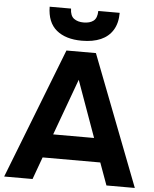

<svg xmlns="http://www.w3.org/2000/svg" viewBox="-61 -987 833 1038"><g transform="rotate(5 355.5 -468.0)"><path d="M1 0 277 -708H437L710 0H556L512 -121H199L155 0ZM245 -250H467L357 -556ZM355 -768Q267 -768 217 -809.5Q167 -851 166 -936H282Q283 -897 303.5 -882Q324 -867 356 -867Q390 -867 409.5 -882Q429 -897 430 -936H546Q546 -880 523 -842.5Q500 -805 457.5 -786.5Q415 -768 355 -768Z"/></g></svg>

Font: Onest
Style: Bold
Weight: 700
Designer: Dmitri Voloshin, Andrey Kudryavtsev
Foundry: Dmitri Voloshin, Andrey Kudryavtsev
Version: Version 1.000;gftools[0.9.33]